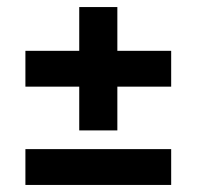

<svg xmlns="http://www.w3.org/2000/svg" viewBox="-20 -574 557 544"><path d="M465 -50H52V-151.5H465ZM312.5 -554V-204.5H204.5V-554ZM465 -328.5H52V-430H465Z"/></svg>

Font: Anek Malayalam SemiBold
Style: Regular
Weight: 600
Version: Version 1.003